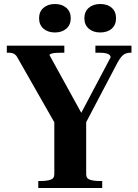

<svg xmlns="http://www.w3.org/2000/svg" viewBox="-20 -938 690 958"><path d="M251 -352 268 -298 68 -649Q62 -661 54.5 -666.5Q47 -672 39 -673.5Q31 -675 21 -675H14V-710H301V-675H285Q271 -675 257.5 -674Q244 -673 235.5 -670Q227 -667 227 -663L395 -358L376 -357L532 -652Q532 -659 526.5 -664Q521 -669 509 -672Q497 -675 477 -675H456V-710H636V-675H629Q616 -675 605 -670Q594 -665 585 -654Q576 -643 566 -625L394 -298L410 -352V-69Q410 -47 429.5 -41Q449 -35 475 -35H490V0H171V-35H186Q212 -35 231.5 -41Q251 -47 251 -69ZM333 -847Q333 -814 311 -795Q289 -776 254 -776Q219 -776 197 -795Q175 -814 175 -847Q175 -880 197 -899Q219 -918 254 -918Q289 -918 311 -899Q333 -880 333 -847ZM559 -847Q559 -814 537.5 -795Q516 -776 480 -776Q445 -776 423 -795Q401 -814 401 -847Q401 -880 423 -899Q445 -918 480 -918Q516 -918 537.5 -899Q559 -880 559 -847Z"/></svg>

Font: Roboto Serif 144pt SemiBold
Style: Regular
Weight: 600
Version: Version 1.008